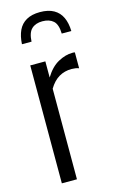

<svg xmlns="http://www.w3.org/2000/svg" viewBox="-124 -859 546 909"><g transform="rotate(-15 149.0 -405.0)"><path d="M61 0V-578H135V-499Q163 -545 199 -564.5Q235 -584 268 -584Q271 -584 274 -584Q277 -584 281 -583V-505Q274 -508 264 -509.5Q254 -511 245 -511Q211 -511 183.5 -495Q156 -479 135 -444V0ZM49 -685Q51 -724 64 -752Q77 -780 103.5 -795Q130 -810 170 -810Q211 -810 237.5 -795Q264 -780 277 -752Q290 -724 291 -685H244Q243 -730 223.5 -747.5Q204 -765 170 -765Q137 -765 117.5 -747Q98 -729 96 -685Z"/></g></svg>

Font: Oswald Light
Style: Regular
Weight: 300
Designer: Vernon Adams
Foundry: Vernon Adams
Version: Version 4.103;gftools[0.9.33.dev8+g029e19f]